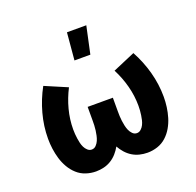

<svg xmlns="http://www.w3.org/2000/svg" viewBox="-133 -897 1065 1045"><g transform="rotate(-20 400.0 -375.0)"><path d="M251 8Q221 8 192.5 -1.5Q164 -11 142 -31Q120 -51 105 -77Q90 -103 81.5 -131.5Q73 -160 69 -189.5Q65 -219 65 -248Q65 -321 84.5 -392.5Q104 -464 139 -528L268 -473Q241 -421 226 -364Q211 -307 211 -249Q211 -236 212 -222.5Q213 -209 215 -195.5Q217 -182 220 -169Q223 -156 229 -143.5Q235 -131 245.5 -121.5Q256 -112 269 -112Q284 -112 294.5 -123Q305 -134 310.5 -147Q316 -160 319 -174Q322 -188 324 -202.5Q326 -217 326.5 -231.5Q327 -246 327 -260V-338H473V-260Q473 -246 473.5 -231.5Q474 -217 476 -202.5Q478 -188 481 -174Q484 -160 489.5 -147Q495 -134 505.5 -123Q516 -112 531 -112Q544 -112 554.5 -121.5Q565 -131 571 -143.5Q577 -156 580 -169Q583 -182 585 -195.5Q587 -209 588 -222.5Q589 -236 589 -249Q589 -307 574 -364Q559 -421 532 -473L661 -528Q696 -464 715.5 -392.5Q735 -321 735 -248Q735 -219 731 -189.5Q727 -160 718.5 -131.5Q710 -103 695 -77Q680 -51 658 -31Q636 -11 607.5 -1.5Q579 8 549 8Q526 8 503.5 2.5Q481 -3 461.5 -15Q442 -27 426.5 -44.5Q411 -62 400 -82Q389 -62 373.5 -44.5Q358 -27 338.5 -15Q319 -3 296.5 2.5Q274 8 251 8ZM346 -600 360 -758H472L438 -600Z"/></g></svg>

Font: Iosevka Aile Heavy
Style: Regular
Weight: 900
Designer: Belleve Invis
Foundry: Belleve Invis
Version: Version 31.1.0; ttfautohint (v1.8.4)